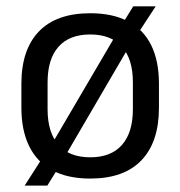

<svg xmlns="http://www.w3.org/2000/svg" viewBox="-20 -542 560 596"><path d="M260.1 12.3Q190.2 12.3 142.6 -13.1Q95 -38.6 70.7 -87.9Q46.4 -137.2 46.4 -207.7V-281.9Q46.4 -388 100.9 -444.5Q155.3 -500.9 260.1 -500.9Q329.9 -500.9 377.5 -475.7Q425.2 -450.6 449.3 -401.8Q473.4 -353 473.4 -281.9V-207.7Q473.4 -101.2 419.1 -44.5Q364.9 12.3 260.1 12.3ZM126.9 34.1H56.6L116.6 -59.7L134.5 -83.7L347 -445.9L358 -464.4L393.4 -522.3H463.2L406.4 -435.4L388.3 -410.4L177.7 -49.7L165.8 -28.7ZM260.1 -53.7Q324.8 -53.7 358.6 -92.2Q392.5 -130.7 392.5 -203V-286.6Q392.5 -358.5 358.7 -396.7Q324.9 -435 260.1 -435Q195.3 -435 161.5 -396.7Q127.7 -358.5 127.7 -286.6V-203Q127.7 -130.7 161.5 -92.2Q195.3 -53.7 260.1 -53.7Z"/></svg>

Font: Anek Malayalam Medium
Style: Regular
Weight: 500
Designer: Maithili Shingre (Malayalam) & Yesha Goshar (Latin)
Foundry: Ek Type
Version: Version 1.003